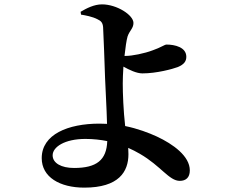

<svg xmlns="http://www.w3.org/2000/svg" viewBox="-20 -808 1040 879"><path d="M351 -741C370 -738 403 -732 426 -720C443 -712 450 -704 452 -684C454 -657 459 -506 461 -451C463 -394 468 -320 470 -241L435 -242C292 -242 171 -193 171 -84C171 3 254 51 366 51C524 51 568 -22 568 -102L567 -131C585 -123 603 -114 620 -104C717 -48 754 20 803 20C831 20 849 5 849 -28C849 -93 773 -148 698 -183C661 -200 611 -219 553 -231C545 -301 542 -380 542 -426C542 -445 543 -473 545 -503C572 -488 605 -472 632 -472C697 -472 770 -492 794 -501C823 -513 833 -528 833 -548C833 -592 780 -604 742 -604C734 -604 715 -590 680 -578C641 -563 584 -552 556 -552H550C554 -589 559 -624 564 -641C573 -668 591 -678 591 -703C591 -739 515 -788 447 -788C411 -788 376 -770 349 -754ZM471 -162C468 -75 422 -39 319 -39C261 -39 221 -61 221 -97C221 -135 276 -172 371 -172C407 -172 441 -168 471 -162Z"/></svg>

Font: Noto Serif CJK TC
Style: Bold
Weight: 700
Designer: Ryoko NISHIZUKA 西塚涼子 (kana & ideographs); Frank Grießhammer (Latin, Greek & Cyrillic); Wenlong ZHANG 张文龙 (bopomofo); San
Foundry: Adobe
Version: Version 2.001;hotconv 1.1.0;makeotfexe 2.6.0